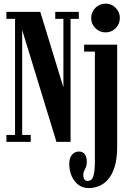

<svg xmlns="http://www.w3.org/2000/svg" viewBox="-20 -764 706 1034"><path d="M14.5 0V-37.5H61V-662.5H14.5V-700H197L328 -272H321.5V-662.5H277.5V-700H404.5V-662.5H360V0H284L91.5 -628.5H99.5V-37.5H145.5V0ZM458 249Q426.5 249 403 231.8Q379.5 214.5 366.2 185Q353 155.5 353 118.5Q353 86 368 69Q383 52 405 52Q425.5 52 436.5 66.2Q447.5 80.5 447.5 107Q447.5 124.5 443 135.5Q438.5 146.5 433.5 156Q428.5 165.5 428.5 177.5Q428.5 187 430.8 194.5Q433 202 438.2 206.2Q443.5 210.5 451 210.5Q475 210.5 483 184.5Q491 158.5 491 106.5V-486H433V-523.5H611V25.5Q611 92.5 597 136Q583 179.5 560.2 204.2Q537.5 229 510.5 239Q483.5 249 458 249ZM549 -589.5Q516.5 -589.5 493.8 -612.2Q471 -635 471 -667.5Q471 -699 493.8 -721.8Q516.5 -744.5 549 -744.5Q580.5 -744.5 603 -721.8Q625.5 -699 625.5 -667.5Q625.5 -635 603 -612.2Q580.5 -589.5 549 -589.5Z"/></svg>

Font: Imbue Thin 10pt
Style: Bold
Weight: 700
Version: Version 1.102